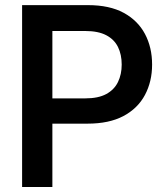

<svg xmlns="http://www.w3.org/2000/svg" viewBox="-20 -748 666 768"><path d="M68.4 0V-727.5H331.5Q418 -727.5 474.6 -696.8Q531.2 -666 559.8 -612.3Q588.4 -558.6 588.4 -489.7Q588.4 -421.9 559.8 -368.2Q531.2 -314.5 473.9 -283.9Q416.5 -253.4 330.1 -253.4H154.3V-354.5H321.3Q373 -354.5 405 -371.8Q437 -389.2 451.9 -419.9Q466.8 -450.7 466.8 -489.7Q466.8 -529.8 451.9 -560.1Q437 -590.3 404.8 -607.2Q372.6 -624 320.8 -624H189.5V0Z"/></svg>

Font: Inter Cardless Tabular Medium
Style: Regular
Weight: 500
Designer: Rasmus Andersson
Foundry: rsms
Version: Version 4.000;git-4fc901f